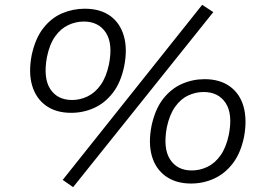

<svg xmlns="http://www.w3.org/2000/svg" viewBox="-20 -749 1105 793"><path d="M282 24 239 -6 815 -729 861 -699ZM274 -283Q211 -283 169.5 -313Q128 -343 112.5 -396.5Q97 -450 111 -522Q126 -591 159 -633Q192 -675 236.5 -694Q281 -713 330 -713Q394 -713 435 -683.5Q476 -654 491.5 -600.5Q507 -547 493 -476Q479 -408 446 -365.5Q413 -323 368.5 -303Q324 -283 274 -283ZM278 -336Q311 -336 342 -351Q373 -366 396 -398.5Q419 -431 430 -483Q447 -569 417 -614.5Q387 -660 326 -660Q293 -660 262 -645.5Q231 -631 208 -599Q185 -567 174 -514Q158 -427 187.5 -381.5Q217 -336 278 -336ZM769 9Q706 9 664 -21.5Q622 -52 607 -105.5Q592 -159 606 -230Q621 -299 654 -341Q687 -383 731.5 -402.5Q776 -422 825 -422Q888 -422 929.5 -392Q971 -362 986 -308.5Q1001 -255 988 -184Q974 -116 941 -73.5Q908 -31 863.5 -11Q819 9 769 9ZM772 -45Q806 -45 837 -60Q868 -75 891 -107.5Q914 -140 925 -192Q942 -278 912 -323.5Q882 -369 821 -369Q788 -369 757 -354.5Q726 -340 703 -307.5Q680 -275 669 -223Q653 -136 682.5 -90.5Q712 -45 772 -45Z"/></svg>

Font: Nunito Sans 7pt SemiExpanded Light
Style: Italic
Weight: 300
Width: 6
Italic angle: -9°
Designer: Vernon Adams
Foundry: Vernon Adams
Version: Version 3.101;gftools[0.9.27]